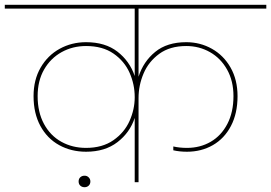

<svg xmlns="http://www.w3.org/2000/svg" viewBox="-55 -760 1131 801"><path d="M523 -724V-440Q543 -503 592.5 -543.5Q642 -584 722 -584Q780 -584 829 -556.5Q878 -529 907 -478Q936 -427 936 -359Q936 -287 908.5 -234.5Q881 -182 833 -154.5Q785 -127 725 -127Q694 -127 668 -133V-149Q694 -143 725 -143Q780 -143 824 -168.5Q868 -194 893.5 -243Q919 -292 919 -359Q919 -422 892.5 -469.5Q866 -517 821 -542.5Q776 -568 722 -568Q654 -568 609.5 -535.5Q565 -503 544 -453.5Q523 -404 523 -351V0H507V-268Q487 -207 435 -167Q383 -127 304 -127Q242 -127 192 -154.5Q142 -182 113.5 -234.5Q85 -287 85 -359Q85 -427 114.5 -478Q144 -529 194 -556.5Q244 -584 304 -584Q384 -584 435 -544.5Q486 -505 507 -443V-724H-35V-740H1056V-724ZM304 -143Q372 -143 418 -175Q464 -207 485.5 -255.5Q507 -304 507 -354V-355Q507 -408 485.5 -456.5Q464 -505 418.5 -536.5Q373 -568 304 -568Q248 -568 202 -542.5Q156 -517 129 -470Q102 -423 102 -359Q102 -292 128.5 -243Q155 -194 201 -168.5Q247 -143 304 -143ZM322 -3Q322 8 315 14.5Q308 21 298 21Q287 21 280 14.5Q273 8 273 -3Q273 -14 280 -20.5Q287 -27 298 -27Q308 -27 315 -20Q322 -13 322 -3Z"/></svg>

Font: Fz Poppins Thin
Style: Regular
Weight: 100
Designer: Ninad Kale (Devanagari), Jonny Pinhorn (Latin)
Foundry: Indian Type Foundry
Version: Vit hóa bi Vntype.Com & FontZin.Com